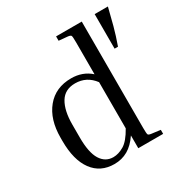

<svg xmlns="http://www.w3.org/2000/svg" viewBox="-171 -880 994 1030"><g transform="rotate(-30 326.0 -365.0)"><path d="M552 -25V0H398V-79Q367 -33 329.5 -11.5Q292 10 246 10Q160 10 112.5 -54.5Q65 -119 65 -237V-257Q65 -370 120.5 -437.5Q176 -505 273 -505Q344 -505 393 -461V-659Q393 -694 390 -700Q387 -706 371 -708L316 -713V-740H475V-81Q475 -46 478 -40Q481 -34 497 -32ZM155 -207Q155 -113 182.5 -69Q210 -25 259 -25Q291 -25 325 -45Q359 -65 393 -126V-412Q349 -471 278 -471Q214 -471 184.5 -422Q155 -373 155 -287ZM576 -526H555V-740H637Q624 -686 610 -634Q596 -582 576 -526Z"/></g></svg>

Font: Inria Serif
Style: Regular
Weight: 400
Designer: Black Foundry Team
Foundry: Black Foundry
Version: Version 1.000; ttfautohint (v1.8.3)